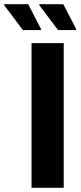

<svg xmlns="http://www.w3.org/2000/svg" viewBox="-87 -893 386 913"><path d="M63 0V-688H216V0ZM275 -750H189L100 -868V-873H214L275 -755ZM108 -750H22L-67 -868V-873H47L108 -755Z"/></svg>

Font: Saira SemiCondensed
Style: Bold
Weight: 700
Width: 4
Designer: Hector Gatti with collaboration of the Omnibus-Type team
Foundry: Omnibus-Type
Version: Version 1.101